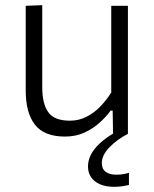

<svg xmlns="http://www.w3.org/2000/svg" viewBox="-20 -518 596 743"><path d="M231.5 10.5Q151 10.5 115.2 -35.5Q79.5 -81.5 79.5 -167.5Q79.5 -200 79.5 -224.2Q79.5 -248.5 79.5 -271.5Q79.5 -314.5 79.5 -351.5Q79.5 -388.5 79.5 -423.5Q79.5 -458.5 79.5 -495.5L143.5 -498Q143.5 -443 143.5 -389.5Q143.5 -336 143.5 -276.5V-180.5Q143.5 -116.5 166.8 -83.8Q190 -51 250.5 -51Q285 -51 314.2 -65.8Q343.5 -80.5 367.5 -105.2Q391.5 -130 410.5 -160V-276.5Q410.5 -336 410.5 -388Q410.5 -440 410.5 -495.5H475Q475 -440 475 -387.5Q475 -335 475 -271.5V-219.5Q475 -158.5 475 -107Q475 -55.5 475 0H417.5L416 -90H408Q392.5 -68 367.2 -44.8Q342 -21.5 308 -5.5Q274 10.5 231.5 10.5ZM422.5 205Q390 205 367.2 195.2Q344.5 185.5 332.5 167.8Q320.5 150 320.5 126.5Q320.5 102.5 332 80.2Q343.5 58 366.5 36.5Q389.5 15 425 -5.5V-20.5L459 -23L475 0Q433.5 21 403.8 51.8Q374 82.5 374 113Q374 136 389.2 147Q404.5 158 429.5 158Q447 158 459.5 155.5Q472 153 479 150.5V197.5Q468 200.5 452.8 202.8Q437.5 205 422.5 205Z"/></svg>

Font: Commissioner Thin Light
Style: Regular
Weight: 300
Version: Version 1.000